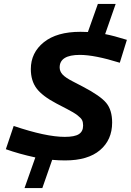

<svg xmlns="http://www.w3.org/2000/svg" viewBox="-20 -817 667 979"><path d="M195.8 142.1H105L160.2 -14.2Q76.7 -32.2 9.8 -56.2L49.8 -174.8Q214.4 -119.1 310.1 -119.1Q360.8 -119.1 382.3 -133.1Q403.8 -147 403.8 -176.8Q403.8 -193.4 398.7 -204.1Q393.6 -214.8 375.2 -229Q356.9 -243.2 319.8 -262.2L268.1 -289.1Q196.3 -326.7 166.7 -366Q137.2 -405.3 137.2 -464.8Q137.2 -548.3 203.4 -601.6Q269.5 -654.8 390.1 -654.8Q416 -654.8 428.2 -653.8L479 -796.9H569.8L516.1 -643.1Q559.6 -634.8 627 -613.8L590.8 -497.1Q462.4 -537.1 387.2 -537.1Q284.2 -537.1 284.2 -473.1Q284.2 -453.6 298.6 -437.5Q313 -421.4 351.1 -401.9L402.8 -375Q491.7 -328.6 521.7 -292.2Q551.8 -255.9 551.8 -191.9Q551.8 -104 490 -51.5Q428.2 1 312 1Q279.3 1 246.1 -2Z"/></svg>

Font: IntelOne Mono Bold
Style: Italic
Weight: 700
Italic angle: -16°
Designer: Fred Shallcrass
Foundry: Frere-Jones Type LLC
Version: Version 1.200;hotconv 1.1.0;makeotfexe 2.6.0;FJTRelease1.2